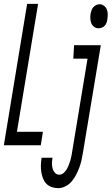

<svg xmlns="http://www.w3.org/2000/svg" viewBox="-39 -755 580 998"><path d="M-19 0 102 -735H159L49 -70H184L173 0ZM473 -608Q460 -608 450 -615.5Q440 -623 435.5 -634.5Q431 -646 430.5 -659Q430 -672 432 -685Q434 -694 437 -702.5Q440 -711 446.5 -718Q453 -725 461.5 -729Q470 -733 479 -733Q491 -733 501.5 -725Q512 -717 516.5 -705.5Q521 -694 521 -681Q521 -668 519 -655Q518 -646 515 -637.5Q512 -629 506 -622Q500 -615 490.5 -611.5Q481 -608 473 -608ZM263 223Q245 223 228.5 217Q212 211 201 199Q190 187 184 171Q178 155 175.5 138Q173 121 173.5 103Q174 85 177 67V65H234V66Q231 80 231 94Q231 108 234.5 121Q238 134 247 143.5Q256 153 269 153Q282 153 292.5 143.5Q303 134 309 123Q315 112 319.5 100Q324 88 327.5 76Q331 64 333 52Q335 40 337 28L416 -450H342L346 -520H485L392 39Q389 59 384.5 78.5Q380 98 373 116.5Q366 135 356.5 153.5Q347 172 333.5 188Q320 204 301 213.5Q282 223 263 223Z"/></svg>

Font: Iosevka Oblique
Style: Regular
Weight: 400
Italic angle: -9°
Monospace: yes
Designer: Belleve Invis
Foundry: Belleve Invis
Version: Version 32.5.0; ttfautohint (v1.8.4)